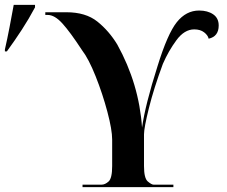

<svg xmlns="http://www.w3.org/2000/svg" viewBox="-46 -764 925 784"><path d="M291 0H662V-10H581Q573 -10 557.5 -23Q542 -36 542 -86V-215Q542 -242 562 -322.5Q582 -403 619 -503Q642 -556 674.5 -600Q707 -644 747 -644Q772 -644 787.5 -632Q803 -620 806 -606Q847 -615 847 -660Q847 -690 824.5 -705.5Q802 -721 767 -721Q714 -721 676 -673.5Q638 -626 597 -493Q547 -336 534 -243Q522 -421 433 -582Q399 -638 351.5 -676Q304 -714 225 -714H139V-703H149Q177 -703 208.5 -668.5Q240 -634 289 -559Q316 -524 344.5 -452.5Q373 -381 392.5 -307.5Q412 -234 412 -194V-86Q412 -36 397.5 -23Q383 -10 369 -10H291ZM-26 -554H-18Q14 -598 43 -642.5Q72 -687 97 -734V-744H10Q2 -700 -7 -653Q-16 -606 -26 -562Z"/></svg>

Font: Noto Serif Display Semi
Style: Regular
Weight: 600
Designer: Monotype Design Team
Foundry: Monotype Imaging Inc.
Version: Version 1.900